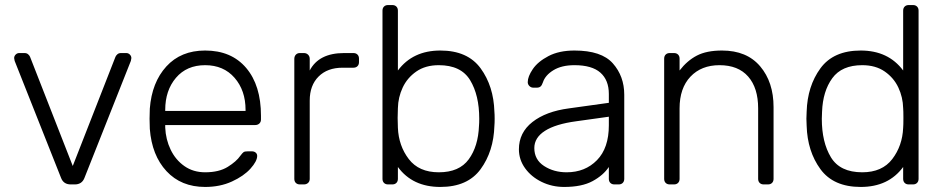

<svg xmlns="http://www.w3.org/2000/svg" viewBox="-20 -730 3738 760"><path d="M38 -489 36 -500Q36 -508 42 -514Q48 -520 56 -520H77Q86 -520 91.5 -515Q97 -510 99 -505L268 -73L437 -505Q439 -510 444.5 -515Q450 -520 459 -520H480Q488 -520 494 -514Q500 -508 500 -500L498 -489L314 -25Q304 0 276 0H260Q232 0 222 -25Z M1013 -272V-257Q1013 -247 1006.5 -241Q1000 -235 990 -235H634V-225Q636 -178 655.5 -137.5Q675 -97 710 -72.5Q745 -48 792 -48Q847 -48 881.5 -69.5Q916 -91 931 -113Q940 -125 944.5 -128Q949 -131 961 -131H977Q986 -131 992 -126Q998 -121 998 -113Q998 -92 971.5 -62.5Q945 -33 898 -11.5Q851 10 792 10Q697 10 639 -52.5Q581 -115 573 -220L572 -260L573 -300Q581 -404 638.5 -467Q696 -530 792 -530Q896 -530 954.5 -461Q1013 -392 1013 -272ZM952 -291V-295Q952 -372 908.5 -422Q865 -472 792 -472Q719 -472 676.5 -422Q634 -372 634 -295V-291Z M1379 -520Q1389 -520 1395 -514Q1401 -508 1401 -498V-484Q1401 -474 1395 -468Q1389 -462 1379 -462H1336Q1276 -462 1241 -427Q1206 -392 1206 -332V-22Q1206 -12 1199.5 -6Q1193 0 1183 0H1167Q1157 0 1151 -6Q1145 -12 1145 -22V-497Q1145 -507 1151 -513.5Q1157 -520 1167 -520H1183Q1193 -520 1199.5 -513.5Q1206 -507 1206 -497V-451Q1242 -520 1342 -520Z M1938 -260Q1938 -242 1937 -232Q1934 -131 1882.5 -60.5Q1831 10 1723 10Q1613 10 1555 -69V-22Q1555 -12 1549 -6Q1543 0 1533 0H1516Q1506 0 1500 -6Q1494 -12 1494 -22V-688Q1494 -698 1500 -704Q1506 -710 1516 -710H1533Q1543 -710 1549 -704Q1555 -698 1555 -688V-451Q1614 -530 1723 -530Q1831 -530 1882.5 -459.5Q1934 -389 1937 -288Q1938 -278 1938 -260ZM1876 -232Q1877 -242 1877 -260Q1877 -353 1841 -412.5Q1805 -472 1717 -472Q1664 -472 1628 -447Q1592 -422 1574 -383.5Q1556 -345 1555 -302L1554 -263L1555 -224Q1558 -153 1598 -100.5Q1638 -48 1717 -48Q1798 -48 1835.5 -99.5Q1873 -151 1876 -232Z M2390 -69Q2368 -36 2325.5 -13Q2283 10 2213 10Q2165 10 2124 -10Q2083 -30 2058.5 -64Q2034 -98 2034 -139Q2034 -205 2087.5 -247Q2141 -289 2232 -301L2390 -323V-358Q2390 -413 2356.5 -442.5Q2323 -472 2254 -472Q2203 -472 2170.5 -452Q2138 -432 2129 -404Q2125 -392 2119.5 -387.5Q2114 -383 2105 -383H2091Q2082 -383 2075.5 -389.5Q2069 -396 2069 -405Q2069 -427 2089 -456.5Q2109 -486 2151 -508Q2193 -530 2254 -530Q2361 -530 2406 -479Q2451 -428 2451 -355V-22Q2451 -12 2445 -6Q2439 0 2429 0H2412Q2402 0 2396 -6Q2390 -12 2390 -22ZM2390 -268 2261 -250Q2179 -239 2137 -212Q2095 -185 2095 -144Q2095 -98 2133.5 -73Q2172 -48 2223 -48Q2296 -48 2343 -96Q2390 -144 2390 -234Z M3020 0H3003Q2993 0 2987 -6Q2981 -12 2981 -22V-301Q2981 -382 2941.5 -427Q2902 -472 2828 -472Q2756 -472 2713 -426.5Q2670 -381 2670 -301V-22Q2670 -12 2664 -6Q2658 0 2648 0H2631Q2621 0 2615 -6Q2609 -12 2609 -22V-498Q2609 -508 2615 -514Q2621 -520 2631 -520H2648Q2658 -520 2664 -514Q2670 -508 2670 -498V-451Q2700 -490 2738.5 -510Q2777 -530 2838 -530Q2936 -530 2989 -467.5Q3042 -405 3042 -306V-22Q3042 -12 3036 -6Q3030 0 3020 0Z M3555 -688Q3555 -698 3561 -704Q3567 -710 3577 -710H3594Q3604 -710 3610 -704Q3616 -698 3616 -688V-22Q3616 -12 3610 -6Q3604 0 3594 0H3577Q3567 0 3561 -6Q3555 -12 3555 -22V-69Q3497 10 3387 10Q3279 10 3227.5 -60.5Q3176 -131 3173 -232L3172 -260L3173 -288Q3176 -389 3227.5 -459.5Q3279 -530 3387 -530Q3496 -530 3555 -451ZM3393 -472Q3312 -472 3274.5 -420.5Q3237 -369 3234 -288L3233 -260Q3233 -167 3269 -107.5Q3305 -48 3393 -48Q3472 -48 3512 -100.5Q3552 -153 3555 -224Q3556 -234 3556 -263Q3556 -292 3555 -302Q3554 -345 3536 -383.5Q3518 -422 3482 -447Q3446 -472 3393 -472Z"/></svg>

Font: Hezaedrus Light
Style: Regular
Weight: 300
Designer: Hubert & Fischer
Foundry: Hubert & Fischer
Version: Version 1.10;September 3, 2019;FontCreator 11.5.0.2425 64-bi